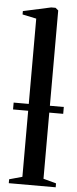

<svg xmlns="http://www.w3.org/2000/svg" viewBox="-57 -849 353 879"><g transform="rotate(5 119.5 -409.0)"><path d="M78 -34.5V-761.5L14 -775V-790.5L142 -818.5H162L175 -807.5V-34L234 -18V0H18.5V-18ZM239 -369.5V-338H8.5V-369.5Z"/></g></svg>

Font: Merriweather 144pt
Style: Regular
Weight: 400
Version: Version 2.100